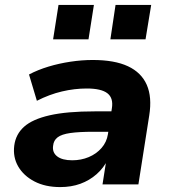

<svg xmlns="http://www.w3.org/2000/svg" viewBox="-20 -750 693 781"><path d="M225 11Q164 11 120 -12Q76 -35 54 -73Q32 -111 38 -158Q44 -204 78 -234.5Q112 -265 182 -281Q252 -297 365 -297H452L439 -214H360Q302 -214 266.5 -209Q231 -204 214.5 -191.5Q198 -179 196 -157Q192 -130 212.5 -114Q233 -98 274 -98Q310 -98 341 -111Q372 -124 393 -148Q414 -172 419 -204L435 -309Q442 -351 417 -370.5Q392 -390 333 -390Q283 -390 232 -378Q181 -366 130 -340L98 -447Q134 -466 177 -479Q220 -492 266.5 -499Q313 -506 357 -506Q446 -506 500.5 -480.5Q555 -455 577 -405Q599 -355 587 -280L543 0H397L413 -102H419Q402 -67 373 -41.5Q344 -16 307 -2.5Q270 11 225 11ZM429 -590 450 -730H595L572 -590ZM196 -590 218 -730H362L340 -590Z"/></svg>

Font: Nunito Sans 10pt SemiExpanded ExtraBold
Style: Italic
Weight: 800
Width: 6
Italic angle: -9°
Designer: Vernon Adams
Foundry: Vernon Adams
Version: Version 3.101;gftools[0.9.27]